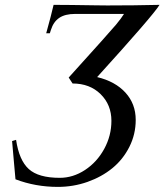

<svg xmlns="http://www.w3.org/2000/svg" viewBox="-20 -752 664 775"><path d="M221.2 -34.2Q274.9 -34.2 323.2 -65.9Q371.6 -97.7 400.6 -150.9Q429.7 -204.1 429.7 -264.2Q429.7 -329.1 386 -372.1Q342.3 -415 272.9 -415L257.3 -439Q422.9 -622.1 448.2 -652.3Q471.2 -680.2 480.5 -695.8H283.2Q242.7 -695.8 219.2 -679.9Q195.8 -664.1 185.5 -631.3L181.2 -617.7H166.5Q187.5 -693.4 196.3 -732.4Q214.8 -732.4 268.1 -731.9Q321.3 -731.4 367.2 -730.5L413.1 -730Q521.5 -730 624 -732.4Q597.7 -689.5 372.1 -440.9Q445.3 -423.3 486.6 -377.9Q527.8 -332.5 527.8 -268.1Q527.8 -210 502.2 -159.2Q476.6 -108.4 433.6 -73.2Q390.6 -38.1 333.3 -17.8Q275.9 2.4 213.4 2.4Q123 2.4 42.5 -28.3Q41 -43.9 36.4 -95.9Q31.7 -147.9 28.8 -182.6L44.9 -187.5Q57.1 -105 96.2 -69.6Q135.3 -34.2 221.2 -34.2Z"/></svg>

Font: Flanker
Style: Italic
Weight: 400
Italic angle: -12°
Designer: Flanker
Version: Version 2.027